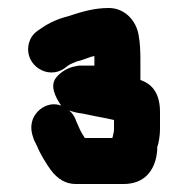

<svg xmlns="http://www.w3.org/2000/svg" viewBox="-20 -716 470 480"><path d="M261 -371H192C188 -377 181 -389 179 -394L171 -412C167 -424 162 -432 153 -440C164 -436 171 -434 187 -432C209 -427 227 -424 247 -420L265 -416V-392C265 -386 262 -376 261 -371ZM373 -340V-348C377 -358 380 -379 380 -392V-436C380 -478 364 -505 331 -516V-569C331 -586 330 -611 327 -625C322 -664 292 -696 252 -696C212 -696 180 -685 149 -675C125 -669 103 -659 84 -646L74 -639C61 -630 54 -618 51 -602C43 -553 99 -516 141 -545L150 -552C156 -556 166 -560 171 -562L185 -566C190 -568 197 -570 205 -573C206 -574 207 -574 208 -574L216 -576V-552H177L167 -550C150 -547 132 -536 122 -524C103 -503 118 -474 133 -452C100 -464 71 -441 62 -418C55 -398 59 -383 65 -366L73 -350C80 -332 96 -306 107 -291C124 -268 145 -256 169 -256H289C342 -256 369 -291 373 -340Z"/></svg>

Font: Electronic
Style: UltHv
Weight: 900
Version: Version 1.011